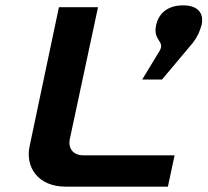

<svg xmlns="http://www.w3.org/2000/svg" viewBox="-20 -697 775 717"><path d="M200 -670 91 -153C73 -73 122 0 225 0H607L632 -117H291C254 -117 233 -142 241 -179L346 -670ZM511 -400H585L700 -537C721 -565 726 -582 732 -601L733 -604C742 -647 720 -677 664 -677C608 -677 573 -649 563 -603C550 -544 598 -544 576 -507Z"/></svg>

Font: LT Wave Bold
Style: Italic
Weight: 700
Designer: Daniel Lyons
Version: Version 2.5 (Glyphs App)